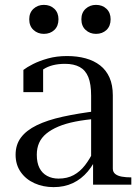

<svg xmlns="http://www.w3.org/2000/svg" viewBox="-20 -758 574 788"><path d="M383 -303 381 -271Q330 -267 289.5 -259Q249 -251 219.5 -238.5Q190 -226 170 -209.5Q150 -193 140.5 -171.5Q131 -150 131 -123Q131 -90 142 -68.5Q153 -47 173.5 -36Q194 -25 220 -25Q256 -25 282.5 -39.5Q309 -54 329 -80Q349 -106 364 -138L384 -129Q367 -86 340.5 -54.5Q314 -23 279 -6.5Q244 10 200 10Q157 10 121.5 -6Q86 -22 65 -52Q44 -82 44 -123Q44 -164 66 -193.5Q88 -223 131 -244Q174 -265 237.5 -279Q301 -293 383 -303ZM362 0V-99L354 -95V-365Q354 -413 342.5 -441.5Q331 -470 307 -483Q283 -496 247 -496Q192 -496 158 -473.5Q124 -451 102 -418Q104 -437 108.5 -450.5Q113 -464 120.5 -473Q128 -482 137.5 -485.5Q147 -489 157 -488V-380H76V-471Q90 -482 115.5 -495Q141 -508 176.5 -518Q212 -528 255 -528Q297 -528 331.5 -518.5Q366 -509 391 -489.5Q416 -470 429.5 -439.5Q443 -409 443 -367V-66Q443 -52 453 -44Q463 -36 480 -33Q497 -30 518 -30H519V0ZM220 -679Q220 -651 203 -635Q186 -619 160 -619Q135 -619 117.5 -635Q100 -651 100 -679Q100 -706 117.5 -722Q135 -738 160 -738Q186 -738 203 -722Q220 -706 220 -679ZM434 -679Q434 -651 417 -635Q400 -619 374 -619Q349 -619 331.5 -635Q314 -651 314 -679Q314 -706 331.5 -722Q349 -738 374 -738Q400 -738 417 -722Q434 -706 434 -679Z"/></svg>

Font: Roboto Serif 144pt
Style: Regular
Weight: 400
Version: Version 1.008